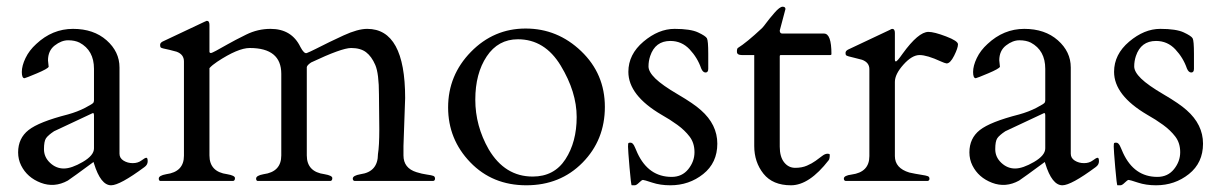

<svg xmlns="http://www.w3.org/2000/svg" viewBox="-20 -539 3640 572"><path d="M410 -41Q337 13 311 13Q280 13 260 -52Q259 -57 258 -56Q197 -11 182 -1Q142 21 101.5 5.5Q61 -10 43 -46Q34 -64 34 -85Q34 -127 65 -151.5Q96 -176 182 -198Q211 -206 234 -218Q257 -230 258.5 -233.5Q260 -237 260 -240V-334Q260 -389 217 -412Q203 -419 183 -419Q163 -419 143 -403.5Q123 -388 123 -359L125 -340Q122 -334 90 -320.5Q58 -307 53 -306Q45 -306 45 -324.5Q45 -343 56 -366Q67 -389 88 -408Q136 -453 197.5 -453Q259 -453 297.5 -419Q336 -385 336 -338V-81Q336 -68 348 -60.5Q360 -53 375.5 -53Q391 -53 401.5 -61Q412 -69 416 -69Q420 -69 420 -58.5Q420 -48 410 -41ZM260 -97V-196Q260 -202 257.5 -202Q255 -202 254 -201L141 -148Q123 -136 117 -127Q111 -118 111 -94.5Q111 -71 129 -54Q147 -37 170 -37Q193 -37 226.5 -56.5Q260 -76 260 -97Z M1110 -154 1109 -257Q1109 -320 1098 -345.5Q1087 -371 1070.5 -383.5Q1054 -396 1026 -396Q998 -396 907 -353Q895 -345 894 -339V-76Q894 -27 947 -20Q970 -16 970 -8.5Q970 -1 965 0H747Q743 -1 743 -7Q743 -16 765 -20Q818 -27 818 -76V-319Q818 -396 724 -396Q689 -396 627 -355Q612 -345 604 -336V-76Q604 -27 657 -20Q680 -16 680 -8.5Q680 -1 675 0H457Q453 -1 453 -7Q453 -16 475 -20Q528 -27 528 -75V-356Q528 -377 506 -385Q496 -388 485 -390.5Q474 -393 467 -394.5Q460 -396 458.5 -398Q457 -400 457 -405.5Q457 -411 464 -415L589 -474Q595 -477 596 -477Q604 -477 604 -465V-384Q605 -381 608 -381Q611 -381 624 -388Q637 -395 658 -407Q679 -419 713.5 -436Q748 -453 786 -453Q849 -453 875 -399Q886 -378 894 -381Q902 -384 920 -393Q961 -414 1003.5 -433.5Q1046 -453 1074 -453Q1187 -453 1187 -247L1182 -104V-76Q1182 -38 1221 -26Q1237 -21 1251.5 -19Q1266 -17 1271 -15Q1276 -13 1276 -7Q1276 -1 1271 0H1036Q1031 -1 1031 -7Q1031 -16 1054 -20Q1106 -27 1106 -80Q1110 -104 1110 -154Z M1315 -219Q1315 -315 1383 -384.5Q1451 -454 1546 -454Q1641 -454 1711.5 -386.5Q1782 -319 1782 -220.5Q1782 -122 1715.5 -54.5Q1649 13 1548 13Q1447 13 1381 -55.5Q1315 -124 1315 -219ZM1436 -94Q1484 -13 1567 -13Q1631 -13 1664.5 -64.5Q1698 -116 1698 -190.5Q1698 -265 1650.5 -343.5Q1603 -422 1523 -422Q1464 -422 1430 -371Q1396 -320 1396 -242Q1396 -164 1436 -94Z M2090 -334Q2090 -323 2082 -323Q2074 -323 2069 -335Q2058 -367 2034.5 -392Q2011 -417 1977 -417Q1932 -417 1917 -372Q1912 -357 1912 -341Q1912 -325 1932.5 -305Q1953 -285 2000 -257.5Q2047 -230 2068 -211Q2117 -168 2117 -111Q2117 -54 2075 -20.5Q2033 13 1977 13Q1947 13 1923 5Q1899 -3 1895.5 -3Q1892 -3 1884 5Q1876 13 1871 13H1862Q1860 13 1855.5 -39.5Q1851 -92 1851 -102Q1851 -112 1852.5 -113Q1854 -114 1858 -114Q1862 -114 1864.5 -111.5Q1867 -109 1869 -105.5Q1871 -102 1872.5 -98Q1874 -94 1879 -83Q1912 -12 1981 -12Q2012 -12 2030.5 -35Q2049 -58 2049 -85.5Q2049 -113 2034.5 -132Q2020 -151 1998 -167Q1976 -183 1951 -197Q1852 -255 1852 -325Q1852 -377 1897 -415Q1942 -453 1989.5 -453Q2037 -453 2059.5 -442.5Q2082 -432 2086 -425Q2090 -418 2090 -379Z M2306 -375Q2303 -375 2303 -371V-102Q2303 -72 2316 -55.5Q2329 -39 2349 -39Q2369 -39 2384 -45.5Q2399 -52 2410 -60Q2421 -68 2429.5 -74.5Q2438 -81 2445 -81Q2452 -81 2452 -78Q2452 -66 2449 -62Q2391 13 2336.5 13Q2282 13 2254.5 -21.5Q2227 -56 2227 -104V-375H2190Q2176 -375 2175.5 -384Q2175 -393 2178 -396Q2204 -412 2250 -455Q2255 -460 2263 -471Q2271 -482 2287 -500.5Q2303 -519 2311.5 -519Q2320 -519 2320 -512Q2320 -511 2303 -448Q2303 -439 2311 -439H2435Q2457 -439 2457 -378Q2457 -375 2453 -375Z M2800 -350Q2794 -351 2783 -356Q2742 -375 2719.5 -375Q2697 -375 2671.5 -346.5Q2646 -318 2646 -295V-74Q2646 -38 2689 -25Q2707 -21 2723.5 -18.5Q2740 -16 2744.5 -14Q2749 -12 2749 -6.5Q2749 -1 2744 0H2499Q2494 -1 2494 -7Q2494 -16 2517 -19Q2570 -26 2570 -74V-333Q2570 -353 2548 -361Q2538 -364 2526.5 -366.5Q2515 -369 2508.5 -371Q2502 -373 2500.5 -374.5Q2499 -376 2499 -381.5Q2499 -387 2506 -391L2631 -450Q2636 -453 2638 -453Q2646 -453 2646 -441V-362Q2646 -356 2649 -356Q2653 -356 2669 -379Q2716 -444 2746 -444Q2763 -444 2798.5 -430.5Q2834 -417 2834 -407Q2834 -396 2822.5 -373Q2811 -350 2800 -350Z M3244 -41Q3171 13 3145 13Q3114 13 3094 -52Q3093 -57 3092 -56Q3031 -11 3016 -1Q2976 21 2935.5 5.5Q2895 -10 2877 -46Q2868 -64 2868 -85Q2868 -127 2899 -151.5Q2930 -176 3016 -198Q3045 -206 3068 -218Q3091 -230 3092.5 -233.5Q3094 -237 3094 -240V-334Q3094 -389 3051 -412Q3037 -419 3017 -419Q2997 -419 2977 -403.5Q2957 -388 2957 -359L2959 -340Q2956 -334 2924 -320.5Q2892 -307 2887 -306Q2879 -306 2879 -324.5Q2879 -343 2890 -366Q2901 -389 2922 -408Q2970 -453 3031.5 -453Q3093 -453 3131.5 -419Q3170 -385 3170 -338V-81Q3170 -68 3182 -60.5Q3194 -53 3209.5 -53Q3225 -53 3235.5 -61Q3246 -69 3250 -69Q3254 -69 3254 -58.5Q3254 -48 3244 -41ZM3094 -97V-196Q3094 -202 3091.5 -202Q3089 -202 3088 -201L2975 -148Q2957 -136 2951 -127Q2945 -118 2945 -94.5Q2945 -71 2963 -54Q2981 -37 3004 -37Q3027 -37 3060.5 -56.5Q3094 -76 3094 -97Z M3537 -334Q3537 -323 3529 -323Q3521 -323 3516 -335Q3505 -367 3481.5 -392Q3458 -417 3424 -417Q3379 -417 3364 -372Q3359 -357 3359 -341Q3359 -325 3379.5 -305Q3400 -285 3447 -257.5Q3494 -230 3515 -211Q3564 -168 3564 -111Q3564 -54 3522 -20.5Q3480 13 3424 13Q3394 13 3370 5Q3346 -3 3342.5 -3Q3339 -3 3331 5Q3323 13 3318 13H3309Q3307 13 3302.5 -39.5Q3298 -92 3298 -102Q3298 -112 3299.5 -113Q3301 -114 3305 -114Q3309 -114 3311.5 -111.5Q3314 -109 3316 -105.5Q3318 -102 3319.5 -98Q3321 -94 3326 -83Q3359 -12 3428 -12Q3459 -12 3477.5 -35Q3496 -58 3496 -85.5Q3496 -113 3481.5 -132Q3467 -151 3445 -167Q3423 -183 3398 -197Q3299 -255 3299 -325Q3299 -377 3344 -415Q3389 -453 3436.5 -453Q3484 -453 3506.5 -442.5Q3529 -432 3533 -425Q3537 -418 3537 -379Z"/></svg>

Font: Cardo
Style: Regular
Weight: 400
Designer: David J. Perry
Foundry: David J. Perry
Version: Version 1.0451